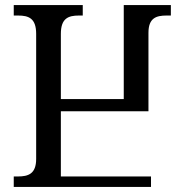

<svg xmlns="http://www.w3.org/2000/svg" viewBox="-20 -734 721 754"><path d="M34 0H573V-41H219V-297H563V-605C563 -663 593 -673 634 -673H651V-714H466V-345H219V-601C219 -662 248 -673 290 -673H305V-714H34V-673H51C93 -673 122 -662 122 -601V-110C122 -51 91 -41 50 -41H34Z"/></svg>

Font: Noto Serif Georgian SemiCondensed
Style: Regular
Weight: 400
Width: 4
Designer: Monotype Design Team, Akaki Razmadze
Foundry: Google LLC
Version: Version 2.003